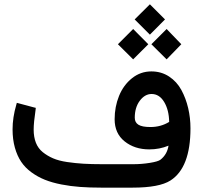

<svg xmlns="http://www.w3.org/2000/svg" viewBox="-20 -860 931 880"><path d="M667 -840.3 736.3 -771 667 -701.2 597.2 -771ZM743.7 -727.1 811 -657.2 743.7 -587.9 673.8 -657.2ZM590.3 -727.1 659.7 -657.2 590.3 -587.9 520.5 -657.2ZM442.9 0Q390.6 0 347.2 -3.2Q303.7 -6.3 261.2 -14.6Q218.8 -22.9 185.8 -36.1Q152.8 -49.3 124.3 -70.1Q95.7 -90.8 77.1 -118.4Q58.6 -146 48.1 -183.6Q37.6 -221.2 37.6 -267.1Q37.6 -321.3 54.7 -379.9L57.1 -388.7L66.4 -386.2L135.7 -367.7L144 -365.7L143.1 -356.9Q134.3 -297.9 134.3 -266.1Q134.3 -231.9 144.5 -205.8Q154.8 -179.7 176 -162.6Q197.3 -145.5 223.4 -134.3Q249.5 -123 287.6 -117.4Q325.7 -111.8 362.8 -109.6Q399.9 -107.4 449.7 -107.4H590.8Q628.9 -107.4 666.7 -113.5Q704.6 -119.6 715.3 -127.9Q746.1 -151.9 752.4 -192.4Q711.4 -175.3 664.1 -175.3Q597.2 -175.3 551.3 -211.9Q505.4 -248.5 505.4 -313.5Q505.4 -370.6 525.6 -420.4Q545.9 -470.2 585 -501.5Q624 -532.7 673.8 -532.7Q719.2 -532.7 754.9 -509.3Q790.5 -485.8 811.3 -447.5Q832 -409.2 842.5 -364.3Q853 -319.3 853 -272Q853 -91.3 761.2 -32.7Q710 0 587.9 0ZM597.7 -320.3Q597.7 -298.8 614.5 -288.3Q631.3 -277.8 669.4 -277.8Q717.3 -277.8 755.4 -301.3Q754.4 -356 732.4 -392.6Q710.4 -429.2 674.8 -429.2Q644 -429.2 620.8 -398.4Q597.7 -367.7 597.7 -320.3Z"/></svg>

Font: Samim Medium FD
Style: Medium-FD
Weight: 500
Foundry: DejaVu fonts team - Redesigned by Saber Rastikerdar
Version: Version 4.0.5